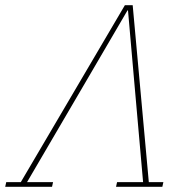

<svg xmlns="http://www.w3.org/2000/svg" viewBox="-62 -718 725 738"><path d="M-38 -18H18L418 -698H448L510 -18H566L562 0H384L388 -18H488L453 -415L430 -678H428L272 -411L42 -18H142L138 0H-42Z"/></svg>

Font: IBM Plex Serif Thin
Style: Italic
Weight: 100
Italic angle: -14°
Designer: Mike Abbink, Paul van der Laan, Pieter van Rosmalen
Foundry: Bold Monday
Version: Version 3.001